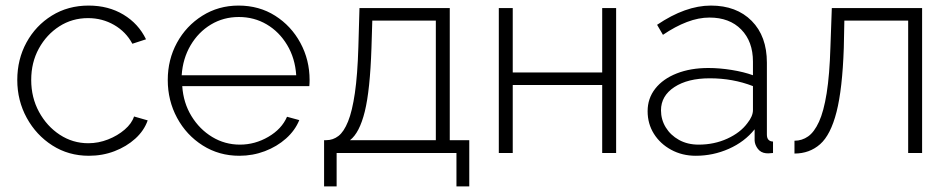

<svg xmlns="http://www.w3.org/2000/svg" viewBox="-20 -549 3407 689"><path d="M299 10Q226 10 168 -27Q110 -64 76 -126Q42 -188 42 -262Q42 -336 75 -396.5Q108 -457 166 -493Q224 -529 298 -529Q369 -529 423 -496.5Q477 -464 504 -408L455 -392Q432 -435 389.5 -459.5Q347 -484 296 -484Q239 -484 193 -454.5Q147 -425 119.5 -375Q92 -325 92 -262Q92 -199 120 -147.5Q148 -96 194.5 -65.5Q241 -35 297 -35Q333 -35 367.5 -48.5Q402 -62 427.5 -84Q453 -106 461 -131L510 -117Q497 -80 465.5 -51.5Q434 -23 391 -6.5Q348 10 299 10Z M839 10Q766 10 707.5 -27Q649 -64 615.5 -126Q582 -188 582 -262Q582 -335 615 -395.5Q648 -456 706 -492.5Q764 -529 836 -529Q910 -529 967.5 -492.5Q1025 -456 1058 -395Q1091 -334 1091 -262Q1091 -250 1090 -240H634Q638 -180 667 -132.5Q696 -85 741.5 -57.5Q787 -30 841 -30Q895 -30 943 -58Q991 -86 1010 -130L1054 -118Q1039 -81 1006.5 -52Q974 -23 930.5 -6.5Q887 10 839 10ZM632 -279H1043Q1039 -340 1010.5 -387.5Q982 -435 937 -461.5Q892 -488 837 -488Q782 -488 737 -461Q692 -434 664 -386.5Q636 -339 632 -279Z M1143 120V-46H1151Q1175 -46 1194.5 -61Q1214 -76 1229 -113Q1244 -150 1253.5 -215Q1263 -280 1266 -380L1270 -520H1594V-46H1664V120H1618V0H1188V120ZM1236 -46H1544V-475H1316L1313 -377Q1308 -225 1289 -148.5Q1270 -72 1236 -46Z M1770 0V-520H1820V-289H2141V-520H2191V0H2141V-244H1820V0Z M2304 -150Q2304 -196 2331.5 -231Q2359 -266 2408.5 -285.5Q2458 -305 2522 -305Q2562 -305 2605.5 -298Q2649 -291 2682 -279V-328Q2682 -400 2640 -443Q2598 -486 2526 -486Q2487 -486 2445 -470Q2403 -454 2359 -424L2338 -460Q2440 -529 2531 -529Q2623 -529 2677.5 -474Q2732 -419 2732 -324V-66Q2732 -42 2754 -41V0Q2735 2 2729 1Q2710 -1 2699.5 -15Q2689 -29 2688 -44V-85Q2652 -40 2595.5 -15Q2539 10 2477 10Q2428 10 2388.5 -11.5Q2349 -33 2326.5 -69Q2304 -105 2304 -150ZM2662 -107Q2682 -132 2682 -154V-240Q2610 -268 2527 -268Q2448 -268 2400 -236.5Q2352 -205 2352 -153Q2352 -120 2369 -92Q2386 -64 2416.5 -47Q2447 -30 2487 -30Q2543 -30 2590 -51.5Q2637 -73 2662 -107Z M2831 2V-44Q2858 -44 2880 -59.5Q2902 -75 2919 -112Q2936 -149 2946.5 -214.5Q2957 -280 2960 -380L2965 -520H3289V0H3239V-475H3010L3008 -377Q3003 -230 2982 -147.5Q2961 -65 2923 -31.5Q2885 2 2831 2Z"/></svg>

Font: Raleway Light
Style: Regular
Weight: 300
Designer: Matt McInerney, Pablo Impallari, Rodrigo Fuenzalida
Foundry: Matt McInerney, Pablo Impallari, Rodrigo Fuenzalida
Version: Version 4.026